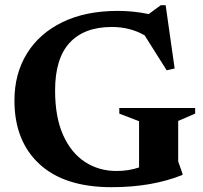

<svg xmlns="http://www.w3.org/2000/svg" viewBox="-20 -726 801 758"><path d="M683.5 -88.5 700.5 -40.5V-35.5Q580.5 13 420.5 13Q234.5 13 135.8 -78.2Q37 -169.5 37 -329Q37 -434.5 86 -514.2Q135 -594 226.5 -638.5Q318 -683 445 -683Q475 -683 503.5 -680.2Q532 -677.5 567 -670.5L615 -705.5H634L669.5 -455.5L638 -448.5L551 -586.5Q493.5 -619.5 421.5 -619.5Q312.5 -619.5 255 -557.2Q197.5 -495 197.5 -369Q197.5 -263.5 229.2 -192.8Q261 -122 315.8 -86.5Q370.5 -51 440 -51Q488.5 -51 529 -65V-247.5L451 -277.5V-299.5H750.5V-277.5L683.5 -248.5Z"/></svg>

Font: Newsreader 16pt
Style: Bold
Weight: 700
Designer: Hugues Gentile
Foundry: Production Type
Version: Version 1.003; ttfautohint (v1.8.3)